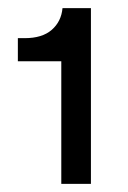

<svg xmlns="http://www.w3.org/2000/svg" viewBox="-20 -789 316 473"><path d="M131 -336V-638H24V-695H41Q84 -695 107.5 -715.5Q131 -736 134 -769H204V-336Z"/></svg>

Font: Mona Sans ExtraLight Medium
Style: Regular
Weight: 500
Version: Version 2.000